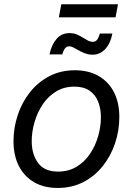

<svg xmlns="http://www.w3.org/2000/svg" viewBox="-20 -885 634 916"><path d="M255.4 11.7Q189.5 11.7 142.3 -15.9Q95.2 -43.5 69.8 -93.5Q44.4 -143.6 44.4 -210.4Q44.4 -274.9 64.5 -335.7Q84.5 -396.5 122.8 -444.8Q161.1 -493.2 215.3 -521.5Q269.5 -549.8 337.4 -549.8Q402.8 -549.8 450.4 -522.5Q498 -495.1 523.7 -445.1Q549.3 -395 549.3 -327.1Q549.3 -261.7 528.8 -200.9Q508.3 -140.1 469.7 -92Q431.2 -43.9 377 -16.1Q322.8 11.7 255.4 11.7ZM257.3 -66.4Q307.1 -66.4 345.5 -89.6Q383.8 -112.8 409.4 -151.1Q435.1 -189.5 448.2 -235.1Q461.4 -280.8 461.4 -325.7Q461.4 -367.2 448.2 -400.1Q435.1 -433.1 407.2 -452.4Q379.4 -471.7 335 -471.7Q285.6 -471.7 247.6 -448.5Q209.5 -425.3 183.8 -387Q158.2 -348.6 144.8 -302.7Q131.3 -256.8 131.3 -210.9Q131.3 -149.4 161.4 -107.9Q191.4 -66.4 257.3 -66.4ZM421.9 -624Q403.8 -624 387.5 -629.9Q371.1 -635.7 356.9 -643.8Q342.8 -651.9 331.1 -658Q319.3 -664.1 310.1 -664.1Q296.4 -664.1 288.3 -651.6Q280.3 -639.2 277.3 -625.5H216.3Q225.1 -670.4 249.3 -698.7Q273.4 -727.1 312 -727.1Q331.1 -727.1 346.2 -720.7Q361.3 -714.4 374.3 -706.3Q387.2 -698.2 398.9 -691.9Q410.6 -685.5 422.9 -685.5Q435.5 -685.5 443.1 -695.1Q450.7 -704.6 456.5 -725.1H516.1Q507.3 -678.2 482.2 -651.1Q457 -624 421.9 -624ZM543 -864.7 531.2 -802.2H260.7L272.5 -864.7Z"/></svg>

Font: Inter 16pt
Style: Italic
Weight: 400
Italic angle: -9.3988°
Version: Version 4.001;git-66647c0bb